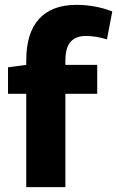

<svg xmlns="http://www.w3.org/2000/svg" viewBox="-20 -770 482 790"><path d="M88 0V-384H13V-493L88 -503V-521Q88 -635 141 -692.5Q194 -750 294 -750Q332 -750 368.5 -743.5Q405 -737 442 -723L420 -608Q375 -622 333 -622Q292 -622 270.5 -598Q249 -574 249 -519V-503H380V-384H249V0Z"/></svg>

Font: Georama
Style: Bold
Weight: 700
Designer: Jean-Baptiste Levee
Foundry: Production Type
Version: Version 1.000